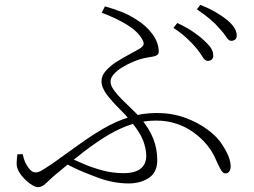

<svg xmlns="http://www.w3.org/2000/svg" viewBox="-20 -762 1040 785"><path d="M782 -566Q766 -585 743.5 -606Q721 -627 689 -648L705 -668Q743 -650 769.5 -632Q796 -614 813 -598Q833 -580 842.5 -565.5Q852 -551 852 -534Q852 -524 845.5 -518.5Q839 -513 829 -513Q818 -513 808.5 -529Q799 -545 782 -566ZM877 -646Q860 -666 838.5 -684Q817 -702 785 -724L799 -742Q837 -727 864 -711Q891 -695 909 -680Q948 -647 948 -617Q948 -605 941 -600Q934 -595 925 -595Q915 -595 905 -611Q895 -627 877 -646ZM396 -710 409 -736Q445 -726 477 -713.5Q509 -701 539 -681Q577 -658 603 -623Q629 -588 629 -550Q629 -542 623 -537.5Q617 -533 607 -531Q597 -529 584 -527Q571 -525 557 -521Q542 -517 521 -508Q500 -499 479.5 -486.5Q459 -474 445.5 -459Q432 -444 432 -428Q432 -413 445 -394.5Q458 -376 478 -356Q498 -336 518.5 -316.5Q539 -297 553 -281Q591 -236 607 -194Q623 -152 623 -108Q623 -57 588.5 -34.5Q554 -12 506 -12Q489 -12 470 -14Q451 -16 431 -20.5Q411 -25 390 -32Q357 -44 318 -60Q279 -76 235 -101L253 -122Q288 -106 326 -90Q364 -74 404 -64Q444 -54 485 -54Q532 -54 555 -72.5Q578 -91 578 -125Q578 -153 565.5 -186.5Q553 -220 516 -265Q496 -290 467.5 -318Q439 -346 417 -375Q395 -404 395 -430Q395 -453 413.5 -473.5Q432 -494 458.5 -510.5Q485 -527 510.5 -540.5Q536 -554 551 -563Q565 -572 567 -580Q569 -588 561 -602Q543 -634 499 -661Q455 -688 396 -710ZM73 -132Q78 -103 93.5 -80Q109 -57 125 -57Q133 -57 140.5 -60Q148 -63 160.5 -71Q173 -79 194 -93Q249 -132 300 -169Q351 -206 401.5 -235.5Q452 -265 506 -282.5Q560 -300 621 -300Q684 -300 737 -280.5Q790 -261 829.5 -231.5Q869 -202 889 -170Q907 -142 915 -121Q923 -100 923 -82Q923 -69 917.5 -61Q912 -53 901 -53Q891 -53 882 -69.5Q873 -86 865 -104Q851 -139 827 -168.5Q803 -198 771 -221Q739 -244 700.5 -256.5Q662 -269 619 -269Q568 -269 521 -254.5Q474 -240 426 -212Q378 -184 324.5 -143Q271 -102 208 -49Q189 -33 177.5 -21.5Q166 -10 156.5 -3.5Q147 3 134 3Q122 3 101.5 -12Q81 -27 64.5 -49Q48 -71 48 -93Q48 -104 49 -112.5Q50 -121 51 -131Z"/></svg>

Font: Source Han Serif JP VF
Style: Regular
Weight: 250
Designer: Ryoko NISHIZUKA 西塚涼子 (kana & ideographs); Frank Grießhammer (Latin, Greek & Cyrillic); Wenlong ZHANG 张文龙 (bopomofo); San
Foundry: Adobe
Version: Version 2.001;hotconv 1.1.0;makeotfexe 2.6.0